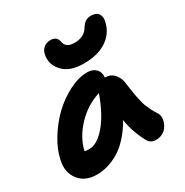

<svg xmlns="http://www.w3.org/2000/svg" viewBox="-184 -903 1045 1086"><g transform="rotate(-30 339.0 -360.0)"><path d="M389.2 -543Q304.2 -543 260 -585.2Q215.8 -627.4 221.2 -685.1Q224.6 -718.8 243.7 -735.8Q262.7 -752.9 291 -752.9Q331.5 -752.9 338.9 -714.8Q345.2 -670.9 402.8 -670.9Q464.4 -670.9 491.2 -713.9Q504.9 -736.3 520 -747.1Q535.2 -757.8 557.1 -757.8Q592.8 -757.8 606.4 -736.6Q620.1 -715.3 609.9 -680.2Q593.8 -617.2 537.1 -580.1Q480.5 -543 389.2 -543ZM140.1 38.1Q63.5 38.1 24.7 -12Q-14.2 -62 1 -134.8Q13.7 -197.3 53.2 -262.2Q92.8 -327.1 145 -377.2Q197.3 -427.2 260.3 -459.2Q323.2 -491.2 379.9 -491.2Q414.6 -491.2 434.8 -470.9Q455.1 -450.7 452.1 -415H456.1Q488.8 -415 510.5 -391.4Q532.2 -367.7 537.1 -335Q539.1 -322.3 543.7 -289.8Q548.3 -257.3 550.5 -245.4Q552.7 -233.4 558.3 -208Q564 -182.6 569.8 -167.7Q575.7 -152.8 585.7 -132.1Q595.7 -111.3 608.9 -91.8Q617.2 -80.1 618.7 -63.7Q620.1 -47.4 614.5 -30.3Q608.9 -13.2 597.9 1.7Q586.9 16.6 568.4 25.9Q549.8 35.2 527.8 35.2Q492.7 35.2 477.1 7.8Q434.6 -69.3 420.9 -154.8Q390.1 -101.6 354.2 -62.7Q318.4 -23.9 281.5 -2.7Q244.6 18.6 210 28.3Q175.3 38.1 140.1 38.1ZM173.8 -108.9Q225.6 -108.9 281 -173.3Q336.4 -237.8 378.9 -356Q293.5 -330.6 227.5 -261.2Q161.6 -191.9 144 -111.8Q157.2 -108.9 173.8 -108.9Z"/></g></svg>

Font: Shantell Sans Bouncy
Style: Bold Italic
Weight: 700
Italic angle: -11.31°
Designer: Stephen Nixon, Anya Danilova, Shantell Martin
Foundry: Arrow Type
Version: Version 1.006;[9816181b4]